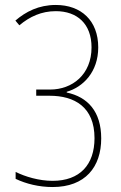

<svg xmlns="http://www.w3.org/2000/svg" viewBox="-20 -744 487 774"><path d="M376 -553C376 -661 307 -724 205 -724C136 -724 84 -697 42 -661L58 -642C100 -677 147 -699 205 -699C291 -699 349 -648 349 -553C349 -443 271 -383 182 -383H126V-358H180C280 -358 361 -313 361 -187C361 -80 302 -15 192 -15C137 -15 81 -32 43 -51V-23C85 -3 137 10 192 10C324 10 388 -71 388 -186C388 -294 334 -353 249 -371V-374C315 -393 376 -454 376 -553Z"/></svg>

Font: Noto Sans Khmer UI Condensed Thin
Style: Regular
Weight: 100
Width: 3
Designer: Danh Hong and the Monotype Design Team
Foundry: Monotype Imaging Inc.
Version: Version 2.002